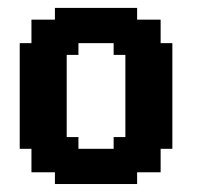

<svg xmlns="http://www.w3.org/2000/svg" viewBox="-20 -461 511 481"><path d="M147.1 -441.2H176.5V-411.8H147.1ZM176.5 -441.2H205.9V-411.8H176.5ZM117.6 -441.2H147.1V-411.8H117.6ZM205.9 -441.2H235.3V-411.8H205.9ZM235.3 -441.2H264.7V-411.8H235.3ZM264.7 -441.2H294.1V-411.8H264.7ZM294.1 -441.2H323.5V-411.8H294.1ZM323.5 -411.8H352.9V-382.4H323.5ZM294.1 -411.8H323.5V-382.4H294.1ZM294.1 -382.4H323.5V-352.9H294.1ZM352.9 -411.8H382.4V-382.4H352.9ZM352.9 -382.4H382.4V-352.9H352.9ZM323.5 -382.4H352.9V-352.9H323.5ZM294.1 -352.9H323.5V-323.5H294.1ZM264.7 -352.9H294.1V-323.5H264.7ZM323.5 -352.9H352.9V-323.5H323.5ZM352.9 -352.9H382.4V-323.5H352.9ZM382.4 -352.9H411.8V-323.5H382.4ZM382.4 -323.5H411.8V-294.1H382.4ZM382.4 -294.1H411.8V-264.7H382.4ZM382.4 -264.7H411.8V-235.3H382.4ZM382.4 -235.3H411.8V-205.9H382.4ZM382.4 -205.9H411.8V-176.5H382.4ZM382.4 -176.5H411.8V-147.1H382.4ZM382.4 -147.1H411.8V-117.6H382.4ZM382.4 -117.6H411.8V-88.2H382.4ZM352.9 -117.6H382.4V-88.2H352.9ZM352.9 -88.2H382.4V-58.8H352.9ZM352.9 -58.8H382.4V-29.4H352.9ZM323.5 -58.8H352.9V-29.4H323.5ZM294.1 -58.8H323.5V-29.4H294.1ZM264.7 -88.2H294.1V-58.8H264.7ZM264.7 -117.6H294.1V-88.2H264.7ZM294.1 -117.6H323.5V-88.2H294.1ZM294.1 -88.2H323.5V-58.8H294.1ZM323.5 -88.2H352.9V-58.8H323.5ZM323.5 -117.6H352.9V-88.2H323.5ZM323.5 -147.1H352.9V-117.6H323.5ZM294.1 -147.1H323.5V-117.6H294.1ZM294.1 -176.5H323.5V-147.1H294.1ZM294.1 -205.9H323.5V-176.5H294.1ZM294.1 -235.3H323.5V-205.9H294.1ZM294.1 -264.7H323.5V-235.3H294.1ZM294.1 -294.1H323.5V-264.7H294.1ZM294.1 -323.5H323.5V-294.1H294.1ZM323.5 -323.5H352.9V-294.1H323.5ZM323.5 -294.1H352.9V-264.7H323.5ZM323.5 -264.7H352.9V-235.3H323.5ZM323.5 -235.3H352.9V-205.9H323.5ZM323.5 -205.9H352.9V-176.5H323.5ZM323.5 -176.5H352.9V-147.1H323.5ZM352.9 -147.1H382.4V-117.6H352.9ZM352.9 -176.5H382.4V-147.1H352.9ZM352.9 -205.9H382.4V-176.5H352.9ZM352.9 -235.3H382.4V-205.9H352.9ZM352.9 -264.7H382.4V-235.3H352.9ZM352.9 -294.1H382.4V-264.7H352.9ZM352.9 -323.5H382.4V-294.1H352.9ZM264.7 -58.8H294.1V-29.4H264.7ZM264.7 -29.4H294.1V0H264.7ZM294.1 -29.4H323.5V0H294.1ZM235.3 -29.4H264.7V0H235.3ZM205.9 -29.4H235.3V0H205.9ZM176.5 -29.4H205.9V0H176.5ZM147.1 -29.4H176.5V0H147.1ZM117.6 -29.4H147.1V0H117.6ZM117.6 -58.8H147.1V-29.4H117.6ZM88.2 -58.8H117.6V-29.4H88.2ZM58.8 -58.8H88.2V-29.4H58.8ZM58.8 -88.2H88.2V-58.8H58.8ZM29.4 -117.6H58.8V-88.2H29.4ZM58.8 -117.6H88.2V-88.2H58.8ZM29.4 -147.1H58.8V-117.6H29.4ZM29.4 -176.5H58.8V-147.1H29.4ZM29.4 -205.9H58.8V-176.5H29.4ZM29.4 -235.3H58.8V-205.9H29.4ZM29.4 -264.7H58.8V-235.3H29.4ZM29.4 -294.1H58.8V-264.7H29.4ZM58.8 -294.1H88.2V-264.7H58.8ZM58.8 -323.5H88.2V-294.1H58.8ZM29.4 -323.5H58.8V-294.1H29.4ZM29.4 -352.9H58.8V-323.5H29.4ZM58.8 -352.9H88.2V-323.5H58.8ZM58.8 -382.4H88.2V-352.9H58.8ZM58.8 -411.8H88.2V-382.4H58.8ZM88.2 -411.8H117.6V-382.4H88.2ZM117.6 -411.8H147.1V-382.4H117.6ZM147.1 -411.8H176.5V-382.4H147.1ZM147.1 -382.4H176.5V-352.9H147.1ZM147.1 -352.9H176.5V-323.5H147.1ZM117.6 -352.9H147.1V-323.5H117.6ZM88.2 -352.9H117.6V-323.5H88.2ZM117.6 -323.5H147.1V-294.1H117.6ZM117.6 -294.1H147.1V-264.7H117.6ZM117.6 -264.7H147.1V-235.3H117.6ZM117.6 -235.3H147.1V-205.9H117.6ZM117.6 -205.9H147.1V-176.5H117.6ZM117.6 -176.5H147.1V-147.1H117.6ZM117.6 -147.1H147.1V-117.6H117.6ZM117.6 -117.6H147.1V-88.2H117.6ZM147.1 -117.6H176.5V-88.2H147.1ZM147.1 -88.2H176.5V-58.8H147.1ZM176.5 -88.2H205.9V-58.8H176.5ZM205.9 -88.2H235.3V-58.8H205.9ZM235.3 -88.2H264.7V-58.8H235.3ZM235.3 -58.8H264.7V-29.4H235.3ZM205.9 -58.8H235.3V-29.4H205.9ZM176.5 -58.8H205.9V-29.4H176.5ZM147.1 -58.8H176.5V-29.4H147.1ZM117.6 -88.2H147.1V-58.8H117.6ZM88.2 -88.2H117.6V-58.8H88.2ZM88.2 -117.6H117.6V-88.2H88.2ZM88.2 -147.1H117.6V-117.6H88.2ZM88.2 -176.5H117.6V-147.1H88.2ZM58.8 -176.5H88.2V-147.1H58.8ZM58.8 -147.1H88.2V-117.6H58.8ZM58.8 -205.9H88.2V-176.5H58.8ZM58.8 -235.3H88.2V-205.9H58.8ZM58.8 -264.7H88.2V-235.3H58.8ZM88.2 -264.7H117.6V-235.3H88.2ZM88.2 -235.3H117.6V-205.9H88.2ZM88.2 -205.9H117.6V-176.5H88.2ZM88.2 -294.1H117.6V-264.7H88.2ZM88.2 -323.5H117.6V-294.1H88.2ZM88.2 -382.4H117.6V-352.9H88.2ZM117.6 -382.4H147.1V-352.9H117.6ZM176.5 -411.8H205.9V-382.4H176.5ZM205.9 -411.8H235.3V-382.4H205.9ZM235.3 -411.8H264.7V-382.4H235.3ZM264.7 -411.8H294.1V-382.4H264.7ZM264.7 -382.4H294.1V-352.9H264.7ZM235.3 -382.4H264.7V-352.9H235.3ZM205.9 -382.4H235.3V-352.9H205.9ZM176.5 -382.4H205.9V-352.9H176.5Z"/></svg>

Font: Jersey 20
Style: Regular
Weight: 400
Designer: Sarah Cadigan-Fried
Version: Version 1.000; ttfautohint (v1.8.4.7-5d5b)